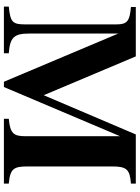

<svg xmlns="http://www.w3.org/2000/svg" viewBox="114 -830 716 984"><g transform="rotate(90 472.0 -338.0)"><path d="M678 -595V-109C678 -50 664 -32 589 -25V0H921V-25C841 -32 833 -53 833 -126V-554C833 -629 848 -646 921 -651V-676H669L468 -204L269 -676H16V-651C89 -645 105 -631 105 -577V-108C105 -43 92 -33 14 -25V0H253V-25C171 -31 152 -53 152 -129V-586L399 0H426Z"/></g></svg>

Font: XITS Math
Style: Bold
Weight: 700
Designer: MicroPress Inc., with final additions and corrections provided by Coen Hoffman, Elsevier (retired)
Version: Version 1.302